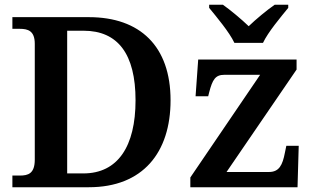

<svg xmlns="http://www.w3.org/2000/svg" viewBox="-20 -786 1314 806"><path d="M964 -606H1084C1105 -651 1159 -715 1190 -753V-766H1133C1101 -744 1054 -705 1024 -676C994 -705 947 -744 916 -766H858V-753C889 -715 943 -651 964 -606ZM32 0H353C580 0 696 -146 696 -365C696 -592 568 -714 353 -714H32V-665H63C97 -665 126 -657 126 -602V-116C126 -57 98 -49 63 -49H32ZM262 -58V-657H331C475 -657 549 -559 549 -365C549 -172 475 -58 330 -58ZM779 0H1229L1234 -174H1182L1176 -145C1166 -93 1152 -64 1109 -64H931L1225 -494V-536H812L801 -382H854L858 -398C872 -452 884 -472 922 -472H1072L779 -41Z"/></svg>

Font: Noto Serif Semi
Style: Regular
Weight: 600
Designer: Monotype Design Team
Foundry: Monotype Imaging Inc.
Version: Version 1.002